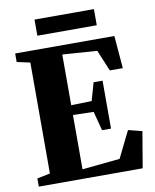

<svg xmlns="http://www.w3.org/2000/svg" viewBox="-97 -981 851 1055"><g transform="rotate(-10 328.5 -454.0)"><path d="M105.5 -60.5V-679.5L32 -695.5V-743H585.5L600.5 -561H528L479 -679L286 -692.5V-409.5L400.5 -412.5L429 -512.5H479V-245H429L401 -352L286 -355V-52L496.5 -73L569.5 -221L646.5 -201.5L612.5 0H33V-45.5ZM500.5 -908V-818H169V-908Z"/></g></svg>

Font: Merriweather 72pt Black
Style: Regular
Weight: 900
Version: Version 2.100